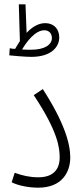

<svg xmlns="http://www.w3.org/2000/svg" viewBox="-20 -864 386 888"><path d="M125 -601C216 -601 254 -646 254 -691C254 -730 229 -757 189 -757C158 -757 128 -739 103 -712L98 -844H67L72 -674C64 -662 57 -650 50 -638C41 -638 33 -639 25 -641L23 -608C44 -606 95 -601 125 -601ZM185 -724C207 -724 220 -709 220 -688C220 -658 188 -634 124 -634C111 -634 97 -634 82 -635C102 -669 142 -724 185 -724ZM34 -21C65 -5 115 4 157 4C266 4 305 -67 305 -136C305 -199 278 -297 178 -452L136 -424C248 -256 256 -180 256 -136C256 -81 227 -44 157 -44C119 -44 82 -52 48 -65Z"/></svg>

Font: Noto Sans Arabic ExtCond Light
Style: Regular
Weight: 300
Width: 2
Designer: Monotype Design Team, Nadine Chahine, Nizar Qandah and Khaled Hosny
Foundry: Monotype Imaging Inc.
Version: Version 2.012